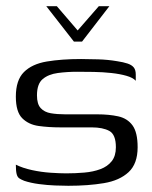

<svg xmlns="http://www.w3.org/2000/svg" viewBox="-20 -594 490 618"><path d="M129 -574H163L230 -496L298 -574H332L244 -460H218ZM200 4Q183 4 157.5 3Q132 2 105.5 -1.5Q79 -5 58 -12Q48 -16 42 -20Q36 -24 33.5 -34Q31 -44 31 -64Q53 -53 83 -46.5Q113 -40 143 -38Q173 -36 193 -36Q223 -36 251.5 -38.5Q280 -41 303 -49.5Q326 -58 339.5 -75Q353 -92 353 -120Q353 -161 332 -172.5Q311 -184 275 -184H174Q137 -184 104.5 -188.5Q72 -193 51.5 -213.5Q31 -234 31 -283Q31 -336 57 -362Q83 -388 130.5 -396Q178 -404 241 -404Q264 -404 296 -403Q328 -402 357 -397Q377 -394 390.5 -389.5Q404 -385 410.5 -377Q417 -369 417 -354V-334Q408 -344 387 -350Q366 -356 338.5 -359Q311 -362 282 -362.5Q253 -363 228 -363Q196 -363 166 -359Q136 -355 117.5 -339.5Q99 -324 99 -287Q99 -259 111 -246Q123 -233 143.5 -229.5Q164 -226 190 -226H293Q331 -226 360.5 -219.5Q390 -213 406.5 -190.5Q423 -168 423 -120Q423 -67 394 -40Q365 -13 314.5 -4.5Q264 4 200 4Z"/></svg>

Font: Genos Thin
Style: Regular
Weight: 400
Version: Version 1.010